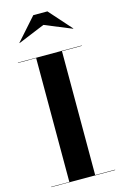

<svg xmlns="http://www.w3.org/2000/svg" viewBox="-146 -1056 710 1117"><g transform="rotate(-15 209.0 -497.0)"><path d="M217 -923.5 379 -857 380 -858.5 260 -993.5H175L55 -858.5L56 -857ZM17 -2V0H402V-2H282V-748H402V-750H17V-748H126.5V-2Z"/></g></svg>

Font: Bodoni* 96pt
Style: Bold
Weight: 700
Version: Version 2.3